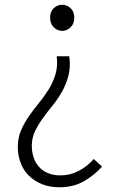

<svg xmlns="http://www.w3.org/2000/svg" viewBox="-20 -567 491 809"><path d="M230 222Q189 222 157 209Q125 196 102 173.5Q79 151 67 119.5Q55 88 55 51Q55 14 68.5 -17.5Q82 -49 102 -77.5Q122 -106 144.5 -133.5Q167 -161 185.5 -191Q204 -221 214 -255Q224 -289 219 -330H272Q278 -285 268.5 -248.5Q259 -212 241.5 -181Q224 -150 202 -123Q180 -96 160.5 -69Q141 -42 127.5 -14Q114 14 114 47Q114 72 121 94.5Q128 117 143 134.5Q158 152 181 162Q204 172 235 172Q275 172 311 153.5Q347 135 375 103L410 135Q377 172 333 197Q289 222 230 222ZM242 -437Q222 -437 206.5 -452Q191 -467 191 -493Q191 -518 206.5 -532.5Q222 -547 242 -547Q262 -547 277.5 -532.5Q293 -518 293 -493Q293 -467 277.5 -452Q262 -437 242 -437Z"/></svg>

Font: SpoqaHanSans-Light
Style: Regular
Weight: 300
Designer: [Spoqa Han Sans] Dong-huui Kim \uAE40 \uB3D9 \uD718  Younghwa Kang \uAC15 \uC601 \uD654  [Noto Sans] Ryoko NISHIZUKA \u8
Foundry: Spoqa (http://www.spoqa-han-sans.com)
Version: Version 2.000